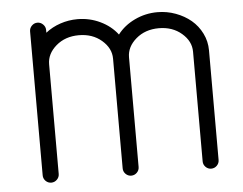

<svg xmlns="http://www.w3.org/2000/svg" viewBox="-44 -591 815 644"><g transform="rotate(-5 363.5 -269.5)"><path d="M615.5 -26.9V-396.2Q615.5 -431.4 584.6 -458Q553.7 -484.6 507.8 -484.6Q461.9 -484.6 430.9 -458Q399.9 -431.4 399.9 -396.2V-26.9Q399.9 -15.9 392 -7.9Q384 0 373 0Q362.1 0 354.1 -7.9Q346.2 -15.9 346.2 -26.9V-396.2Q346.2 -431.4 315.3 -458Q284.4 -484.6 238.5 -484.6Q192.6 -484.6 161.7 -458Q130.9 -431.4 130.9 -396.2V-26.9Q130.9 -15.9 122.8 -7.9Q114.7 0 103.8 0Q92.8 0 84.8 -7.9Q76.9 -15.9 76.9 -26.9V-511.5Q76.9 -522.5 84.8 -530.5Q92.8 -538.6 103.8 -538.6Q114.7 -538.6 122.8 -530.5Q130.9 -522.5 130.9 -511.5V-502.4Q152.8 -519.8 180.8 -529.2Q208.7 -538.6 238.5 -538.6Q279.1 -538.6 314.9 -521.5Q350.8 -504.4 373 -475.1Q395.3 -504.4 431.3 -521.5Q467.3 -538.6 507.8 -538.6Q539.6 -538.6 569.1 -527.7Q598.6 -516.8 620.7 -498.3Q642.8 -479.7 656 -453Q669.2 -426.3 669.2 -396.2V-26.9Q669.2 -15.9 661.3 -7.9Q653.3 0 642.3 0Q631.3 0 623.4 -7.9Q615.5 -15.9 615.5 -26.9Z"/></g></svg>

Font: Tecnico
Style: Fino
Weight: 400
Version: Version 1.3